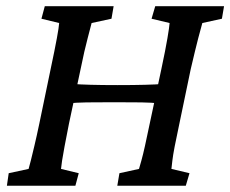

<svg xmlns="http://www.w3.org/2000/svg" viewBox="-20 -593 735 613"><path d="M195.3 -262.7 210 -325.2Q234.4 -323.2 269.5 -322.3Q304.7 -321.3 355.5 -321.3Q407.2 -321.3 443.4 -322.3Q479.5 -323.2 502.9 -325.2L490.2 -262.7Q464.8 -265.6 431.6 -266.1Q398.4 -266.6 344.7 -266.6Q291 -266.6 256.3 -266.1Q221.7 -265.6 195.3 -262.7ZM2 0 7.8 -40 71.3 -53.7Q74.2 -63.5 78.6 -81.1Q83 -98.6 89.8 -127.4Q96.7 -156.2 105.5 -198.2L141.6 -372.1Q155.3 -436.5 161.6 -471.2Q168 -505.9 168.9 -519.5L112.3 -533.2L123 -573.2H342.8L335.9 -533.2L272.5 -519.5Q269.5 -506.8 259.8 -470.7Q250 -434.6 237.3 -372.1L200.2 -198.2Q191.4 -153.3 186 -125Q180.7 -96.7 178.2 -80.1Q175.8 -63.5 174.8 -53.7L231.4 -40L220.7 0ZM354.5 0 361.3 -40 423.8 -53.7Q426.8 -63.5 431.6 -81.1Q436.5 -98.6 442.9 -127.4Q449.2 -156.2 458 -198.2L495.1 -372.1Q508.8 -436.5 514.6 -471.2Q520.5 -505.9 521.5 -519.5L463.9 -533.2L475.6 -573.2H695.3L688.5 -533.2L626 -519.5Q622.1 -506.8 612.8 -470.7Q603.5 -434.6 588.9 -372.1L552.7 -198.2Q543 -153.3 537.6 -125Q532.2 -96.7 530.3 -80.1Q528.3 -63.5 527.3 -53.7L585 -40L573.2 0Z"/></svg>

Font: Crimson Pro Medium
Style: Italic
Weight: 500
Italic angle: -12°
Designer: Jacques Le Bailly
Foundry: Baron von Fonthausen
Version: Version 1.003